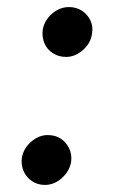

<svg xmlns="http://www.w3.org/2000/svg" viewBox="-20 -521 322 543"><path d="M167 -360Q146 -360 129.5 -370.5Q113 -381 105.5 -399Q98 -417 101 -438Q106 -464 127.5 -482.5Q149 -501 175 -501Q196 -501 212 -490.5Q228 -480 236 -462.5Q244 -445 240 -424Q236 -398 214 -379Q192 -360 167 -360ZM107 2Q86 2 70 -9Q54 -20 46.5 -37.5Q39 -55 42 -76Q47 -102 68.5 -120.5Q90 -139 115 -139Q137 -139 152.5 -128.5Q168 -118 176 -100.5Q184 -83 181 -62Q176 -36 154.5 -17Q133 2 107 2Z"/></svg>

Font: Figtree Light SemiBold
Style: Italic
Weight: 600
Italic angle: -9.5°
Version: Version 2.001;gftools[0.9.30]